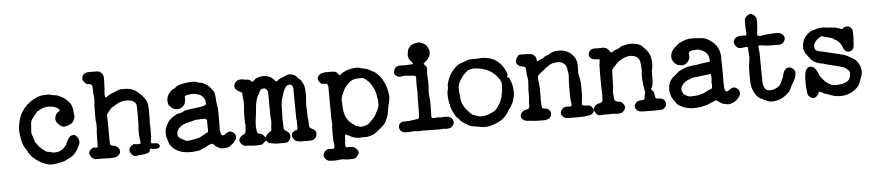

<svg xmlns="http://www.w3.org/2000/svg" viewBox="-43 -853 5950 1301"><g transform="rotate(-5 2932.0 -202.5)"><path d="M186 -416Q228 -441 265.5 -442.5Q303 -444 305.5 -442Q308 -440 317.5 -438Q327 -436 328 -436Q329 -436 333.5 -435Q338 -434 342 -434Q354 -434 371 -425Q388 -416 395.5 -412Q403 -408 419 -393Q455 -361 455 -312Q455 -307 457 -298Q461 -279 455.5 -266.5Q450 -254 449 -250Q448 -246 437 -236.5Q426 -227 411.5 -223.5Q397 -220 394 -219Q374 -210 345 -238Q326 -256 328 -281Q328 -284 329 -284Q330 -284 332 -293Q334 -302 339 -308.5Q344 -315 345 -315Q346 -315 349 -318Q352 -321 353.5 -321Q355 -321 359 -325Q363 -329 363 -331Q361 -338 355 -341.5Q349 -345 343 -349Q337 -353 327 -356Q317 -359 311.5 -359.5Q306 -360 292.5 -361.5Q279 -363 260.5 -358Q242 -353 230 -345.5Q218 -338 214.5 -337.5Q211 -337 209.5 -334Q208 -331 199.5 -322Q191 -313 185.5 -304.5Q180 -296 177 -293Q174 -290 172 -286Q170 -282 167 -277.5Q164 -273 163 -264.5Q162 -256 161.5 -254Q161 -252 161 -244Q161 -236 160 -229Q159 -222 159 -212.5Q159 -203 158 -198Q157 -193 160 -185.5Q163 -178 165.5 -168.5Q168 -159 172 -148.5Q176 -138 176.5 -134.5Q177 -131 178 -128.5Q179 -126 180.5 -124.5Q182 -123 182.5 -123.5Q183 -124 184 -122Q185 -120 187.5 -117Q190 -114 194 -108Q212 -83 237 -68L238 -66Q247 -59 253 -58Q259 -57 266 -55.5Q273 -54 279.5 -52.5Q286 -51 289 -50Q296 -47 314.5 -49Q333 -51 341 -55Q349 -59 349.5 -59.5Q350 -60 350 -60Q350 -60 352 -61Q354 -62 354.5 -62Q355 -62 358 -64Q361 -66 361 -67Q361 -68 365.5 -71Q370 -74 371.5 -76.5Q373 -79 381 -87.5Q389 -96 388 -97.5Q387 -99 390 -104.5Q393 -110 398.5 -122.5Q404 -135 414 -144.5Q424 -154 436.5 -155Q449 -156 450 -154Q451 -152 458 -147.5Q465 -143 470.5 -132.5Q476 -122 476 -118Q478 -107 476.5 -97.5Q475 -88 464.5 -68.5Q454 -49 449.5 -44Q445 -39 438.5 -30.5Q432 -22 421 -14Q410 -6 409.5 -6Q409 -6 405 -4Q401 -2 395 1Q389 4 382 8Q364 18 348.5 20.5Q333 23 327.5 24.5Q322 26 317.5 26.5Q313 27 310 28Q307 29 302 29Q297 29 290 30Q259 36 213.5 13Q168 -10 143 -39Q139 -45 134.5 -50Q130 -55 128.5 -57.5Q127 -60 126 -61.5Q125 -63 125.5 -64Q126 -65 123 -69Q120 -73 120 -75Q120 -77 115 -83.5Q110 -90 107 -96Q104 -102 101.5 -104.5Q99 -107 90.5 -133Q82 -159 83 -164Q84 -169 83 -173L79 -190Q76 -210 78 -234.5Q80 -259 81.5 -261.5Q83 -264 84 -268Q85 -272 84 -272.5Q83 -273 92 -303Q105 -345 146 -386Q157 -396 158 -395.5Q159 -395 165.5 -400.5Q172 -406 171.5 -407Q171 -408 186 -416Z M537 -516Q537 -515 538 -515ZM534 -528Q534 -570 585 -571Q645 -572 654 -567Q673 -555 678 -540Q681 -533 680.5 -508Q680 -483 679.5 -480.5Q679 -478 679 -467Q679 -447 676.5 -428.5Q674 -410 676 -401Q678 -385 686 -391Q687 -392 691 -394.5Q695 -397 697.5 -399.5Q700 -402 718 -411L761 -428Q776 -436 788.5 -436Q801 -436 817 -436Q870 -436 907 -400Q913 -395 917.5 -391.5Q922 -388 926 -382.5Q930 -377 936 -370.5Q942 -364 945 -359.5Q948 -355 952.5 -347Q957 -339 959 -330Q961 -321 963 -316.5Q965 -312 965 -258.5Q965 -205 963.5 -200Q962 -195 963.5 -187Q965 -179 965 -139.5Q965 -100 964.5 -98Q964 -96 963 -90Q962 -84 960.5 -71.5Q959 -59 960.5 -55.5Q962 -52 979.5 -51.5Q997 -51 998 -50.5Q999 -50 1000 -50Q1001 -50 1003 -49Q1005 -48 1005.5 -48Q1006 -48 1008 -46Q1010 -44 1010.5 -44Q1011 -44 1014.5 -39Q1018 -34 1017.5 -31Q1017 -28 1016 -26Q1015 -24 1015 -23Q1015 -22 1014.5 -22Q1014 -22 1012.5 -20.5Q1011 -19 1011 -18.5Q1011 -18 1010 -18Q1009 -18 1007 -17Q993 -11 971.5 -14.5Q950 -18 949 -17.5Q948 -17 947.5 -8.5Q947 0 945.5 0Q944 0 943 4Q942 4 940 6Q931 14 907.5 16.5Q884 19 880 19.5Q876 20 869 20.5Q862 21 858 22Q841 27 827 14Q796 -17 821 -44Q832 -56 846 -58H847Q847 -57 851.5 -56.5Q856 -56 861 -56Q881 -54 886 -56.5Q891 -59 890 -66Q889 -73 888 -79.5Q887 -86 886 -92Q884 -110 884 -111Q884 -112 884 -115.5Q884 -119 883.5 -124Q883 -129 883 -135Q883 -156 884 -164Q885 -172 885 -179Q885 -186 886 -186Q887 -186 887 -247Q887 -319 883.5 -327Q880 -335 868 -344Q856 -353 852.5 -352.5Q849 -352 840.5 -354.5Q832 -357 820 -357Q775 -357 735 -328Q724 -321 723 -321Q722 -321 718.5 -318.5Q715 -316 711 -313.5Q707 -311 698.5 -299Q690 -287 686 -282.5Q682 -278 680.5 -275Q679 -272 679 -266Q679 -260 680 -257Q681 -254 681 -171Q681 -76 683 -71Q688 -61 704.5 -59Q721 -57 732 -47Q760 -19 734 7Q721 20 707.5 20.5Q694 21 690.5 22Q687 23 671 23Q655 23 650.5 22Q646 21 611 21H576Q564 17 559.5 14.5Q555 12 549 4Q543 -4 542 -6Q541 -8 540 -9.5Q539 -11 538.5 -14.5Q538 -18 537.5 -18Q537 -18 537.5 -24.5Q538 -31 539 -33Q547 -49 561 -55Q575 -61 575.5 -59Q576 -57 584 -56.5Q592 -56 593 -57Q594 -58 596.5 -59Q599 -60 599 -64Q599 -68 597.5 -68Q596 -68 597.5 -70.5Q599 -73 599 -118.5Q599 -164 600 -164.5Q601 -165 601 -167.5Q601 -170 602 -178.5Q603 -187 603 -207Q603 -227 602 -227Q601 -227 601 -232Q601 -237 600 -237.5Q599 -238 599 -290.5Q599 -343 600 -345Q601 -347 601.5 -357.5Q602 -368 603 -378Q604 -388 603 -396.5Q602 -405 601.5 -406Q601 -407 600.5 -412.5Q600 -418 599.5 -418.5Q599 -419 599 -447Q599 -475 596 -479Q590 -488 578 -489Q566 -490 558.5 -493.5Q551 -497 551 -498.5Q551 -500 547 -504Q543 -508 539.5 -513.5Q536 -519 535 -519Q534 -519 534 -528Z M1137 -404 1150 -410Q1154 -410 1154 -413Q1154 -413 1158.5 -415.5Q1163 -418 1164.5 -421.5Q1166 -425 1193 -433Q1220 -441 1254.5 -443.5Q1289 -446 1298 -442Q1307 -438 1312 -436.5Q1317 -435 1324 -433.5Q1331 -432 1335 -432.5Q1339 -433 1361.5 -420Q1384 -407 1401 -385Q1418 -363 1418.5 -356Q1419 -349 1421 -342.5Q1423 -336 1423.5 -317Q1424 -298 1426 -288Q1428 -278 1429.5 -263Q1431 -248 1432 -247.5Q1433 -247 1433 -182.5Q1433 -118 1431.5 -111.5Q1430 -105 1431.5 -101Q1433 -97 1435 -84Q1442 -52 1467 -72Q1490 -91 1508 -85Q1526 -79 1534 -62Q1543 -42 1532 -27Q1529 -25 1523.5 -16Q1518 -7 1512.5 -4Q1507 -1 1497 8.5Q1487 18 1468 21Q1438 26 1420.5 19Q1403 12 1391 0Q1379 -12 1375 -13.5Q1371 -15 1358 -11Q1345 -7 1333 1Q1321 9 1311 12Q1301 15 1298 17Q1284 25 1250 28Q1164 36 1113 -2Q1104 -9 1102 -12.5Q1100 -16 1091 -26.5Q1082 -37 1081.5 -39.5Q1081 -42 1079.5 -46Q1078 -50 1077 -53.5Q1076 -57 1075.5 -58Q1075 -59 1075 -59Q1075 -59 1074 -62.5Q1073 -66 1072.5 -69Q1072 -72 1068 -85.5Q1064 -99 1065 -118Q1066 -137 1069.5 -145.5Q1073 -154 1076 -161.5Q1079 -169 1081.5 -173Q1084 -177 1085.5 -178.5Q1087 -180 1087 -181.5Q1087 -183 1087 -183Q1087 -183 1089 -186Q1110 -214 1148 -233Q1157 -237 1157.5 -236.5Q1158 -236 1161.5 -237Q1165 -238 1166 -238.5Q1167 -239 1168.5 -239Q1170 -239 1173 -239.5Q1176 -240 1178 -240.5Q1180 -241 1182 -242Q1184 -243 1187 -244.5Q1190 -246 1190 -246Q1190 -246 1195 -247.5Q1200 -249 1200 -250Q1200 -256 1256 -262Q1337 -271 1343 -278Q1344 -279 1346.5 -278Q1349 -277 1350.5 -280Q1352 -283 1352 -285Q1352 -287 1353.5 -288Q1355 -289 1354 -298Q1352 -325 1330 -343Q1320 -352 1312 -354L1313 -353H1312Q1289 -364 1258 -361.5Q1227 -359 1220.5 -354.5Q1214 -350 1215 -343Q1216 -336 1216 -331Q1216 -326 1215.5 -326Q1215 -326 1214.5 -321Q1214 -316 1213 -312.5Q1212 -309 1211 -304Q1207 -291 1192.5 -280Q1178 -269 1161 -268Q1137 -268 1123 -279Q1103 -295 1099 -307Q1087 -351 1117 -386Q1132 -404 1137 -404ZM1351 -175Q1348 -191 1319 -187Q1311 -186 1293.5 -186Q1276 -186 1271 -184.5Q1266 -183 1261 -182Q1256 -181 1254.5 -179.5Q1253 -178 1231 -174Q1182 -166 1158 -138Q1139 -116 1144 -92Q1146 -80 1152 -77Q1158 -74 1165.5 -67.5Q1173 -61 1182 -58Q1191 -55 1191.5 -52.5Q1192 -50 1199 -50Q1206 -50 1206 -49.5Q1206 -49 1209 -49Q1212 -49 1212.5 -49Q1213 -49 1219.5 -49Q1226 -49 1230 -50.5Q1234 -52 1242 -53Q1250 -54 1255.5 -55.5Q1261 -57 1267.5 -57.5Q1274 -58 1285 -62Q1304 -68 1298 -68L1302 -70Q1330 -82 1342 -94L1341 -92L1340 -89Q1350 -89 1351.5 -104.5Q1353 -120 1352 -123.5Q1351 -127 1351 -145.5Q1351 -164 1351.5 -165.5Q1352 -167 1352 -170Q1352 -173 1351.5 -173Q1351 -173 1351 -175Z M1917 -12 1915 -28 1917 -33 1919 -37Q1915 -39 1937 -53Q1954 -56 1956 -60.5Q1958 -65 1957.5 -93.5Q1957 -122 1956.5 -122.5Q1956 -123 1956 -128Q1956 -133 1955 -133.5Q1954 -134 1954 -228Q1954 -336 1953 -340Q1952 -344 1952 -346Q1952 -348 1951 -350Q1950 -352 1950 -353.5Q1950 -355 1943 -362Q1930 -374 1910 -362Q1906 -359 1898 -346.5Q1890 -334 1887.5 -327Q1885 -320 1883.5 -317Q1882 -314 1881.5 -309.5Q1881 -305 1879.5 -302Q1878 -299 1877 -295Q1876 -291 1873 -283Q1864 -260 1863.5 -204Q1863 -148 1862 -145L1861 -129H1862Q1863 -129 1863 -103Q1863 -77 1864 -75Q1866 -64 1880.5 -56Q1895 -48 1897.5 -43Q1900 -38 1902.5 -33.5Q1905 -29 1905 -21Q1905 -7 1897 4.5Q1889 16 1883 19Q1877 22 1869 22.5Q1861 23 1831 23Q1801 23 1799 22.5Q1797 22 1781 19Q1757 16 1751 10Q1745 4 1741.5 0Q1738 -4 1736.5 -3.5Q1735 -3 1727 5Q1713 20 1704 21.5Q1695 23 1670 23Q1644 24 1640.5 22.5Q1637 21 1633 21Q1624 20 1610 20Q1596 20 1596 19.5Q1596 19 1591.5 19Q1587 19 1578 12Q1562 -1 1560.5 -9.5Q1559 -18 1558 -19Q1557 -20 1559 -28Q1561 -36 1569.5 -44.5Q1578 -53 1586 -56Q1603 -64 1605 -76Q1606 -79 1606 -91.5Q1606 -104 1607 -104L1608 -110Q1609 -128 1607.5 -128Q1606 -128 1606 -138Q1605 -216 1606 -215Q1609 -230 1609 -241Q1609 -252 1609.5 -261.5Q1610 -271 1609.5 -278Q1609 -285 1608.5 -295Q1608 -305 1607 -308V-306Q1606 -315 1605.5 -324.5Q1605 -334 1605 -337Q1603 -344 1589 -350Q1556 -364 1556 -390Q1556 -404 1567.5 -416.5Q1579 -429 1589 -430Q1616 -433 1616.5 -431Q1617 -429 1622 -429Q1627 -429 1629 -428Q1631 -427 1642.5 -426.5Q1654 -426 1659 -424.5Q1664 -423 1671 -416Q1678 -409 1680 -408.5Q1682 -408 1684 -409.5Q1686 -411 1686 -411L1692 -417Q1692 -418 1695 -419Q1701 -423 1700.5 -425Q1700 -427 1717 -433Q1757 -448 1791 -435Q1819 -425 1835 -402Q1841 -393 1847 -399Q1847 -400 1847.5 -399.5Q1848 -399 1851 -401.5Q1854 -404 1856 -406Q1858 -408 1859.5 -409Q1861 -410 1862.5 -410.5Q1864 -411 1867.5 -413Q1871 -415 1874 -416.5Q1877 -418 1877 -418Q1877 -418 1880.5 -419.5Q1884 -421 1890 -421L1896 -424V-425Q1898 -425 1898 -425.5Q1898 -426 1900 -427Q1902 -428 1902 -428Q1931 -441 1950 -435Q1969 -429 1974.5 -424Q1980 -419 1982.5 -417Q1985 -415 1986.5 -411.5Q1988 -408 2000 -398.5Q2012 -389 2021.5 -369Q2031 -349 2032 -332.5Q2033 -316 2033.5 -313.5Q2034 -311 2034 -292Q2034 -273 2033.5 -268Q2033 -263 2032.5 -253Q2032 -243 2030.5 -232Q2029 -221 2030.5 -206Q2032 -191 2032 -168.5Q2032 -146 2032.5 -139.5Q2033 -133 2033.5 -128Q2034 -123 2035 -120.5Q2036 -118 2036 -95.5Q2036 -73 2040 -67.5Q2044 -62 2055 -56.5Q2066 -51 2073 -44Q2082 -34 2082 -23Q2082 -12 2079.5 -4Q2077 4 2066 12.5Q2055 21 2048.5 22Q2042 23 2003.5 23Q1965 23 1964.5 22Q1964 21 1950.5 19Q1937 17 1927 4.5Q1917 -8 1917 -12ZM1745 -40 1753 -50Q1753 -51 1761 -55Q1777 -63 1779 -70.5Q1781 -78 1781 -91Q1781 -104 1782 -105Q1783 -106 1784 -117Q1785 -128 1784.5 -130.5Q1784 -133 1783.5 -142.5Q1783 -152 1782 -155Q1781 -158 1781 -179Q1781 -200 1782 -201V-214V-215Q1781 -214 1781 -215Q1781 -216 1781 -218Q1781 -221 1781 -271.5Q1781 -322 1779.5 -332Q1778 -342 1771 -349Q1761 -358 1754.5 -357Q1748 -356 1743.5 -356Q1739 -356 1732 -350Q1725 -344 1723 -337.5Q1721 -331 1713 -318Q1692 -285 1688 -213Q1688 -202 1686.5 -194.5Q1685 -187 1684 -177.5Q1683 -168 1681.5 -159.5Q1680 -151 1679.5 -142.5Q1679 -134 1678 -125Q1677 -116 1677.5 -108Q1678 -100 1678.5 -91.5Q1679 -83 1681.5 -71.5Q1684 -60 1685.5 -58Q1687 -56 1697 -55Q1717 -51 1725.5 -38.5Q1734 -26 1736 -26Q1738 -26 1739.5 -30Q1741 -34 1743 -36.5Q1745 -39 1745 -40Z M2303 -421Q2346 -443 2393 -442L2409 -441L2420 -437Q2420 -437 2423.5 -436Q2427 -435 2429 -434.5Q2431 -434 2438 -432.5Q2445 -431 2449 -430Q2453 -429 2455 -428.5Q2457 -428 2464 -426Q2481 -419 2491 -412Q2501 -405 2503.5 -406Q2506 -407 2525 -390Q2555 -363 2569 -331Q2572 -324 2579 -309Q2586 -294 2591.5 -262Q2597 -230 2596 -224.5Q2595 -219 2593 -203Q2591 -187 2586.5 -173.5Q2582 -160 2581 -146Q2577 -104 2560 -72Q2557 -67 2557.5 -66.5Q2558 -66 2557.5 -64.5Q2557 -63 2555 -59.5Q2553 -56 2547.5 -49Q2542 -42 2541 -41.5Q2540 -41 2529.5 -30Q2519 -19 2510 -13Q2501 -7 2492 1Q2469 23 2423 31Q2415 32 2405 31Q2395 30 2392 31L2377 32L2370 33Q2334 32 2297 10Q2280 0 2277 3Q2274 6 2273.5 9Q2273 12 2272.5 29.5Q2272 47 2271.5 50Q2271 53 2270 63Q2267 89 2281 90Q2284 90 2284.5 89Q2285 88 2288.5 88.5Q2292 89 2307 89Q2328 90 2339 101Q2367 127 2349 148Q2347 150 2343 156Q2335 168 2322.5 170Q2310 172 2289 172Q2268 172 2261 170Q2254 168 2237.5 168Q2221 168 2215 170Q2209 172 2180 171.5Q2151 171 2144 167.5Q2137 164 2128 154.5Q2119 145 2118 130.5Q2117 116 2130.5 103Q2144 90 2157 89.5Q2170 89 2171 90Q2172 91 2177 91Q2182 91 2186 92Q2194 92 2196 77Q2196 73 2196.5 71Q2197 69 2196.5 65.5Q2196 62 2195 56Q2194 50 2193.5 49Q2193 48 2193 43.5Q2193 39 2192 38Q2191 37 2191 -10.5Q2191 -58 2192 -58.5Q2193 -59 2193 -64Q2193 -69 2194 -70Q2196 -73 2194.5 -77Q2193 -81 2193 -96.5Q2193 -112 2192 -114Q2191 -116 2191 -220.5Q2191 -325 2190.5 -331.5Q2190 -338 2187.5 -340Q2185 -342 2186.5 -344.5Q2188 -347 2182 -350Q2176 -353 2167.5 -352.5Q2159 -352 2155.5 -352.5Q2152 -353 2149 -354Q2141 -355 2132 -368Q2114 -392 2134 -414Q2137 -417 2137 -417Q2137 -417 2141 -420Q2145 -423 2146 -423Q2147 -423 2150 -424Q2153 -425 2156.5 -426Q2160 -427 2160.5 -427.5Q2161 -428 2166.5 -428.5Q2172 -429 2173 -429.5Q2174 -430 2205.5 -430Q2237 -430 2243 -428Q2259 -421 2264 -411Q2272 -396 2281 -407Q2286 -412 2303 -421ZM2433 -367Q2422 -371 2391 -369Q2360 -367 2343 -354Q2326 -341 2323 -336.5Q2320 -332 2311 -323Q2298 -309 2291 -290.5Q2284 -272 2281 -267.5Q2278 -263 2275 -253Q2271 -230 2272.5 -224.5Q2274 -219 2274 -201Q2273 -110 2327 -69Q2342 -58 2344 -58Q2344 -53 2353 -50.5Q2362 -48 2375.5 -43.5Q2389 -39 2409.5 -44Q2430 -49 2434 -52.5Q2438 -56 2440.5 -57.5Q2443 -59 2443.5 -60Q2444 -61 2448.5 -64Q2453 -67 2453 -69Q2453 -71 2461 -77Q2487 -98 2500 -132Q2501 -135 2501.5 -135Q2502 -135 2504.5 -137Q2507 -139 2507 -142Q2507 -145 2507.5 -145Q2508 -145 2508.5 -146Q2509 -147 2511.5 -154Q2514 -161 2518 -173Q2518 -198 2518 -201Q2518 -207 2517.5 -208.5Q2517 -210 2517 -216.5Q2517 -223 2515 -223Q2514 -222 2514 -224Q2514 -226 2513.5 -231Q2513 -236 2512 -244Q2508 -276 2490 -303V-304L2489 -308Q2488 -310 2486 -313Q2484 -316 2484 -316.5Q2484 -317 2484 -317Q2484 -317 2481.5 -320Q2479 -323 2477.5 -326.5Q2476 -330 2468.5 -337.5Q2461 -345 2455.5 -350Q2450 -355 2444 -360Q2438 -365 2433 -367Z M2759 22Q2735 19 2728.5 21Q2722 23 2700 23Q2678 23 2671.5 21Q2665 19 2657 13Q2649 7 2649 5Q2649 3 2645.5 -4Q2642 -11 2643 -13.5Q2644 -16 2644 -22Q2644 -28 2646 -28Q2645 -33 2648 -35L2649 -34Q2649 -35 2649 -35.5Q2649 -36 2650 -36.5Q2651 -37 2652 -38.5Q2653 -40 2654.5 -42Q2656 -44 2656.5 -44Q2657 -44 2659 -45.5Q2661 -47 2661 -47Q2661 -47 2663 -48Q2668 -51 2692 -51Q2716 -51 2720.5 -52Q2725 -53 2731.5 -54Q2738 -55 2741 -55.5Q2744 -56 2750.5 -56.5Q2757 -57 2757 -58Q2757 -59 2764 -59Q2779 -59 2783 -67Q2787 -75 2787 -154Q2787 -233 2788.5 -233.5Q2790 -234 2789.5 -242Q2789 -250 2788 -250.5Q2787 -251 2787 -292.5Q2787 -334 2788 -334.5Q2789 -335 2788 -342Q2788 -351 2782.5 -352.5Q2777 -354 2765.5 -355Q2754 -356 2749.5 -356.5Q2745 -357 2740.5 -357Q2736 -357 2731 -358Q2709 -361 2698 -358Q2669 -350 2652 -367Q2648 -371 2647.5 -371Q2647 -371 2645 -374Q2642 -381 2641 -388Q2642 -385 2642 -387Q2643 -400 2644 -400.5Q2645 -401 2646 -403.5Q2647 -406 2646.5 -406.5Q2646 -407 2649 -411Q2652 -415 2652 -416.5Q2652 -418 2659 -423Q2666 -428 2671 -429.5Q2676 -431 2696.5 -431Q2717 -431 2717.5 -430.5Q2718 -430 2721.5 -430Q2725 -430 2725.5 -430.5Q2726 -431 2747.5 -431.5Q2769 -432 2773 -433Q2780 -435 2766.5 -449.5Q2753 -464 2748.5 -476Q2744 -488 2744.5 -489Q2745 -490 2745 -496Q2745 -502 2745.5 -504.5Q2746 -507 2746 -509Q2746 -511 2746.5 -511.5Q2747 -512 2747.5 -516Q2748 -520 2749 -524.5Q2750 -529 2750.5 -533Q2751 -537 2762 -550.5Q2773 -564 2774 -563Q2775 -562 2785 -567.5Q2795 -573 2808 -574Q2821 -575 2822.5 -576.5Q2824 -578 2837 -574Q2850 -570 2859 -564Q2868 -558 2870 -558Q2872 -558 2881 -544Q2911 -499 2875 -456Q2868 -447 2857.5 -440Q2847 -433 2847 -430Q2847 -427 2855 -419Q2863 -411 2865 -405.5Q2867 -400 2867.5 -396Q2868 -392 2867.5 -391.5Q2867 -391 2867 -389Q2867 -387 2865.5 -373Q2864 -359 2866.5 -320.5Q2869 -282 2866 -254Q2863 -226 2865 -213Q2868 -189 2868 -187.5Q2868 -186 2869 -181Q2870 -176 2869.5 -128Q2869 -80 2868 -75Q2865 -60 2876 -58Q2885 -56 2901 -57L2899 -58L2913 -59L2926 -58H2925Q2935 -55 2938 -57Q2941 -59 2959.5 -58.5Q2978 -58 2983 -57Q2988 -56 2998 -49.5Q3008 -43 3012 -33.5Q3016 -24 3016 -18Q3016 -5 3006.5 5.5Q2997 16 2990.5 19Q2984 22 2969.5 23Q2955 24 2949.5 22Q2944 20 2932 23H2891Q2821 23 2820.5 22Q2820 21 2808 21L2779 23Z M3408 -289 3411 -285 3412 -287V-289L3414 -284L3415 -285L3416 -284Q3420 -272 3425 -261Q3433 -244 3435 -228.5Q3437 -213 3437.5 -207.5Q3438 -202 3438 -196Q3438 -190 3439 -185Q3441 -173 3434 -147Q3427 -121 3425 -118Q3423 -115 3418.5 -105Q3414 -95 3409 -88Q3404 -81 3402 -78.5Q3400 -76 3396.5 -72Q3393 -68 3389 -60Q3361 -4 3290 20Q3252 34 3231.5 33.5Q3211 33 3210.5 32.5Q3210 32 3202 31.5Q3194 31 3183 28.5Q3172 26 3165.5 25.5Q3159 25 3152 23.5Q3145 22 3143 22Q3133 22 3113 11.5Q3093 1 3075.5 -12Q3058 -25 3059 -27Q3059 -28 3050.5 -37.5Q3042 -47 3039 -48.5Q3036 -50 3025.5 -68.5Q3015 -87 3007.5 -106.5Q3000 -126 3001.5 -127Q3003 -128 3001 -136.5Q2999 -145 2998 -145Q2997 -145 2996.5 -146.5Q2996 -148 2996 -151Q2990 -182 2990.5 -206Q2991 -230 2992 -229.5Q2993 -229 2993.5 -234Q2994 -239 2996 -245.5Q2998 -252 2997 -254.5Q2996 -257 2997 -262Q2998 -267 2998 -270L2997 -272L2998 -277Q3018 -360 3082 -404L3088 -407L3107 -414Q3116 -418 3126.5 -420Q3137 -422 3138 -424Q3145 -433 3187 -432Q3213 -431 3217 -432Q3221 -433 3225.5 -433Q3230 -433 3230 -433.5Q3230 -434 3244.5 -434Q3259 -434 3265.5 -432.5Q3272 -431 3274.5 -431Q3277 -431 3283.5 -429Q3290 -427 3294.5 -427Q3299 -427 3307 -423Q3315 -419 3322 -416.5Q3329 -414 3338 -407.5Q3347 -401 3349.5 -398.5Q3352 -396 3359 -390Q3366 -384 3377 -369.5Q3388 -355 3396 -338Q3404 -321 3405 -315Q3406 -309 3408 -306L3407 -305Q3406 -305 3407 -302Q3404 -303 3405 -298Q3406 -297 3405 -297.5Q3404 -298 3404 -298Q3402 -296 3403.5 -291Q3405 -286 3406.5 -286Q3408 -286 3408 -289ZM3198 -367Q3177 -369 3160 -364.5Q3143 -360 3139 -357Q3135 -354 3120.5 -340Q3106 -326 3098.5 -315Q3091 -304 3085 -294Q3072 -269 3070.5 -258Q3069 -247 3069.5 -233Q3070 -219 3070 -216Q3070 -213 3070.5 -211Q3071 -209 3071 -208.5Q3071 -208 3071 -208L3072 -207Q3072 -206 3072.5 -202Q3073 -198 3074.5 -174Q3076 -150 3087 -129Q3098 -108 3102 -103.5Q3106 -99 3108.5 -95.5Q3111 -92 3118.5 -84.5Q3126 -77 3126 -76Q3126 -75 3130 -71.5Q3134 -68 3139 -63Q3149 -54 3174 -46.5Q3199 -39 3206 -40Q3241 -42 3259 -50Q3277 -58 3282 -60.5Q3287 -63 3293 -66Q3299 -69 3303.5 -73.5Q3308 -78 3308 -78Q3308 -78 3310 -80Q3312 -82 3312 -82.5Q3312 -83 3315 -86Q3318 -89 3317.5 -89.5Q3317 -90 3321.5 -95Q3326 -100 3323 -100Q3322 -100 3332 -112Q3350 -135 3357 -182L3358 -189Q3360 -188 3360.5 -198Q3361 -208 3362 -221Q3365 -248 3360.5 -261Q3356 -274 3349 -283Q3342 -292 3339.5 -295.5Q3337 -299 3335.5 -300.5Q3334 -302 3330.5 -306.5Q3327 -311 3326.5 -310Q3326 -309 3318 -318Q3295 -342 3254 -355L3248 -357Q3248 -358 3235 -361Q3222 -364 3218 -364.5Q3214 -365 3208.5 -365.5Q3203 -366 3198 -367Z M3686 -413Q3693 -416 3693 -416Q3695 -415 3697.5 -417.5Q3700 -420 3703.5 -421.5Q3707 -423 3713 -427Q3742 -442 3780 -437Q3787 -437 3788.5 -437Q3790 -437 3804 -433Q3841 -422 3860 -398Q3863 -393 3869 -386Q3890 -359 3886 -304Q3885 -296 3885 -272Q3888 -262 3889 -256.5Q3890 -251 3892 -242Q3894 -233 3895 -222.5Q3896 -212 3897 -207.5Q3898 -203 3898 -158Q3898 -113 3897 -110Q3896 -107 3895.5 -101Q3895 -95 3893 -82.5Q3891 -70 3891 -63.5Q3891 -57 3896.5 -54.5Q3902 -52 3917.5 -51.5Q3933 -51 3934 -50.5Q3935 -50 3938 -50Q3954 -47 3962 -31Q3965 -26 3965.5 -26.5Q3966 -27 3966 -25Q3973 -1 3946 14Q3941 16 3933.5 17Q3926 18 3922 18.5Q3918 19 3911.5 20Q3905 21 3901 22Q3897 23 3840 23Q3783 23 3773.5 20.5Q3764 18 3755.5 8.5Q3747 -1 3745 -6Q3743 -11 3743.5 -12.5Q3744 -14 3745 -22.5Q3746 -31 3754 -40Q3767 -56 3789 -55Q3813 -53 3818 -56Q3823 -59 3821.5 -69Q3820 -79 3819.5 -84Q3819 -89 3818.5 -89Q3818 -89 3818 -94.5Q3818 -100 3817 -100.5Q3816 -101 3816 -137Q3816 -173 3816 -189Q3816 -224 3817 -229Q3818 -227 3818 -238Q3821 -274 3819.5 -275.5Q3818 -277 3818 -284.5Q3818 -292 3817 -292Q3816 -292 3816 -291Q3813 -327 3802.5 -338.5Q3792 -350 3782.5 -354.5Q3773 -359 3761.5 -360Q3750 -361 3749 -361Q3748 -361 3731 -359Q3703 -355 3680 -336Q3676 -334 3671 -330Q3666 -326 3657 -319Q3648 -312 3639 -304Q3630 -296 3622 -290Q3610 -280 3610 -267Q3610 -254 3613.5 -235Q3617 -216 3617 -172Q3617 -128 3616.5 -125Q3616 -122 3616.5 -117Q3617 -112 3617.5 -93Q3618 -74 3619.5 -70.5Q3621 -67 3620.5 -64.5Q3620 -62 3620.5 -60.5Q3621 -59 3626 -58Q3631 -57 3634 -56Q3637 -55 3644 -55Q3659 -54 3671 -38.5Q3683 -23 3675.5 -4Q3668 15 3650 19Q3647 20 3638 23H3601Q3565 23 3562 22Q3559 21 3545.5 20Q3532 19 3525.5 18Q3519 17 3513 17Q3490 16 3478 -2Q3475 -6 3473.5 -7.5Q3472 -9 3472 -21Q3472 -33 3484.5 -45Q3497 -57 3510 -58Q3533 -61 3535 -77Q3536 -82 3535.5 -97.5Q3535 -113 3536 -114.5Q3537 -116 3537.5 -125Q3538 -134 3538.5 -140Q3539 -146 3539 -151Q3538 -175 3539 -189Q3540 -203 3540.5 -214.5Q3541 -226 3542 -234Q3544 -250 3541.5 -265Q3539 -280 3538 -289Q3537 -298 3536.5 -298Q3536 -298 3536 -314.5Q3536 -331 3534 -338Q3531 -350 3515 -352Q3478 -357 3471 -385Q3471 -388 3470.5 -388.5Q3470 -389 3471 -389Q3472 -389 3472 -394L3473 -400Q3474 -400 3475.5 -404.5Q3477 -409 3476.5 -410.5Q3476 -412 3481.5 -417.5Q3487 -423 3487 -424Q3489 -434 3510 -434Q3587 -434 3591 -426Q3591 -425 3597 -421Q3610 -411 3611.5 -395Q3613 -379 3616 -378.5Q3619 -378 3619.5 -379Q3620 -380 3623 -382L3631 -386Q3641 -391 3642.5 -391.5Q3644 -392 3645 -393H3646Q3646 -391 3652 -394.5Q3658 -398 3659 -399L3667 -405Q3667 -405 3666 -404.5Q3665 -404 3664.5 -404Q3664 -404 3674 -408.5Q3684 -413 3685 -414Z M4326 -108 4324 -114Q4324 -115 4323.5 -115.5Q4323 -116 4321.5 -127.5Q4320 -139 4319 -142Q4318 -145 4317 -157Q4316 -169 4315.5 -169Q4315 -169 4315 -175L4314 -185Q4313 -185 4313 -200Q4313 -248 4316 -248Q4316 -248 4316 -251V-252Q4315 -251 4315 -267.5Q4315 -284 4314 -286.5Q4313 -289 4312 -302Q4310 -355 4253 -360Q4245 -361 4238.5 -360Q4232 -359 4228 -358.5Q4224 -358 4221 -356.5Q4218 -355 4208.5 -352.5Q4199 -350 4188 -343.5Q4177 -337 4172 -334.5Q4167 -332 4160.5 -326Q4154 -320 4150 -315.5Q4146 -311 4141.5 -306.5Q4137 -302 4134.5 -299Q4132 -296 4125.5 -289Q4119 -282 4117 -278Q4115 -274 4114.5 -238.5Q4114 -203 4113.5 -199.5Q4113 -196 4113 -180Q4113 -164 4112 -159Q4111 -154 4111 -150Q4111 -146 4110 -141Q4107 -128 4108.5 -116Q4110 -104 4110.5 -98Q4111 -92 4111.5 -88Q4112 -84 4112.5 -77.5Q4113 -71 4114 -71.5Q4115 -72 4116 -71Q4120 -61 4133.5 -59.5Q4147 -58 4155 -55Q4163 -52 4171 -42Q4192 -16 4168 9Q4161 16 4154 19Q4147 22 4131.5 22.5Q4116 23 4111 21.5Q4106 20 4092.5 20.5Q4079 21 4053 21Q4027 21 4022 21L4014 22Q4014 23 4006.5 22.5Q3999 22 3990 16.5Q3981 11 3981.5 9.5Q3982 8 3979 3.5Q3976 -1 3974 -4.5Q3972 -8 3969 -11Q3966 -14 3969.5 -25.5Q3973 -37 3983.5 -47Q3994 -57 4007 -58Q4025 -61 4029 -67.5Q4033 -74 4033 -88Q4033 -102 4033.5 -102Q4034 -102 4034.5 -112.5Q4035 -123 4034 -124Q4033 -125 4032.5 -180.5Q4032 -236 4032 -249Q4032 -317 4033 -317Q4034 -317 4035 -327Q4036 -337 4036.5 -339Q4037 -341 4037.5 -348Q4038 -355 4035 -356Q4032 -357 4013 -357.5Q3994 -358 3986 -363Q3967 -374 3967 -391Q3967 -408 3978 -419Q3989 -430 3991 -429.5Q3993 -429 3997.5 -430Q4002 -431 4003.5 -431Q4005 -431 4011.5 -431.5Q4018 -432 4035 -431Q4052 -430 4055 -431.5Q4058 -433 4074 -431Q4098 -427 4111 -404Q4115 -396 4119 -395Q4123 -394 4136 -402Q4149 -410 4149.5 -409.5Q4150 -409 4155 -411.5Q4160 -414 4164.5 -414.5Q4169 -415 4173.5 -418.5Q4178 -422 4182 -424Q4186 -426 4186 -427Q4186 -430 4207.5 -435Q4229 -440 4238 -441Q4282 -445 4316 -430Q4328 -425 4328 -423Q4328 -421 4330.5 -419.5Q4333 -418 4340 -411Q4382 -371 4386 -335Q4387 -331 4388 -325Q4393 -291 4387 -265.5Q4381 -240 4382 -233.5Q4383 -227 4383 -205.5Q4383 -184 4382.5 -183Q4382 -182 4381.5 -171Q4381 -160 4380.5 -158.5Q4380 -157 4380 -155L4375 -140Q4374 -137 4372.5 -133.5Q4371 -130 4368.5 -126Q4366 -122 4367.5 -120.5Q4369 -119 4370.5 -118.5Q4372 -118 4372 -116.5Q4372 -115 4374 -115Q4376 -115 4376 -114Q4376 -111 4378 -111Q4380 -111 4380 -110L4381 -108Q4381 -107 4383.5 -101.5Q4386 -96 4388 -83.5Q4390 -71 4390.5 -67.5Q4391 -64 4392 -61Q4395 -57 4410 -56Q4425 -55 4436 -51.5Q4447 -48 4453 -38Q4469 -10 4447 11Q4440 18 4434.5 20.5Q4429 23 4362 23Q4295 23 4294 22Q4293 21 4283 20Q4265 18 4256.5 6.5Q4248 -5 4247.5 -11Q4247 -17 4247 -17.5Q4247 -18 4247.5 -21.5Q4248 -25 4248 -25.5Q4248 -26 4248.5 -27Q4249 -28 4249 -28Q4261 -47 4270 -50Q4271 -50 4274.5 -51.5Q4278 -53 4292.5 -54Q4307 -55 4311.5 -56.5Q4316 -58 4317 -64.5Q4318 -71 4320.5 -86Q4323 -101 4323.5 -101Q4324 -101 4324 -103Z M4544 -209 4562 -224Q4562 -226 4577 -233Q4611 -250 4634.5 -254Q4658 -258 4663 -258.5Q4668 -259 4672 -260Q4681 -261 4681 -261Q4680 -257 4698 -263H4699Q4709 -265 4719 -266.5Q4729 -268 4731.5 -268Q4734 -268 4746.5 -270Q4759 -272 4761 -272H4766L4777 -274L4780 -276Q4781 -278 4781 -280L4780 -281Q4781 -294 4779.5 -295.5Q4778 -297 4778 -299Q4778 -313 4769 -326Q4751 -351 4723 -358Q4715 -360 4712 -362Q4709 -364 4703.5 -363Q4698 -362 4681.5 -362Q4665 -362 4650 -355Q4641 -352 4644.5 -332Q4648 -312 4635 -292Q4619 -268 4591 -266L4567 -270Q4556 -272 4543 -284Q4513 -314 4527 -356Q4535 -377 4560 -398Q4564 -401 4564.5 -401Q4565 -401 4567 -403Q4569 -405 4572.5 -407.5Q4576 -410 4575.5 -412Q4575 -414 4604.5 -427Q4634 -440 4659.5 -441.5Q4685 -443 4685 -442Q4685 -441 4705 -440.5Q4725 -440 4726.5 -439Q4728 -438 4737 -438Q4764 -437 4792 -418Q4820 -399 4823.5 -391.5Q4827 -384 4830 -384Q4833 -384 4844 -362Q4855 -340 4858 -319Q4861 -298 4859.5 -291.5Q4858 -285 4858.5 -276.5Q4859 -268 4860 -267.5Q4861 -267 4860.5 -182.5Q4860 -98 4861.5 -92Q4863 -86 4864 -79Q4866 -67 4874.5 -64.5Q4883 -62 4896 -73Q4922 -94 4943 -81Q4965 -68 4965 -45Q4965 -34 4957 -21Q4940 5 4912.5 16Q4885 27 4871.5 23Q4858 19 4852 19Q4846 19 4834.5 13Q4823 7 4813.5 -1.5Q4804 -10 4799.5 -9.5Q4795 -9 4788 -6Q4781 -3 4774.5 0Q4768 3 4761.5 5Q4755 7 4747 11.5Q4739 16 4712 22Q4618 44 4554 6Q4533 -6 4531 -10.5Q4529 -15 4526 -19Q4523 -23 4516 -33Q4509 -43 4507 -45Q4505 -47 4500 -59Q4495 -71 4493 -84Q4491 -97 4490 -97Q4488 -98 4490.5 -124.5Q4493 -151 4505 -169Q4517 -187 4518 -186.5Q4519 -186 4522.5 -190Q4526 -194 4526.5 -194Q4527 -194 4529.5 -196Q4532 -198 4538 -202.5Q4544 -207 4544 -209ZM4773 -91Q4780 -91 4780 -99Q4780 -107 4781 -116Q4781 -120 4779 -138L4780 -147V-142Q4782 -143 4782 -165.5Q4782 -188 4777.5 -190.5Q4773 -193 4770 -191Q4767 -189 4760 -188.5Q4753 -188 4750 -187.5Q4747 -187 4743 -186.5Q4739 -186 4726 -184.5Q4713 -183 4707.5 -182.5Q4702 -182 4694 -180.5Q4686 -179 4681.5 -178.5Q4677 -178 4675 -178H4673Q4674 -179 4671.5 -178.5Q4669 -178 4662.5 -177.5Q4656 -177 4650 -175Q4644 -173 4641 -171Q4638 -169 4631 -167Q4595 -156 4579 -127Q4570 -113 4572 -101Q4574 -89 4577 -85Q4582 -71 4583.5 -71Q4585 -71 4591 -66Q4606 -55 4621 -52Q4634 -50 4640 -52Q4696 -49 4758 -84Q4762 -87 4764 -86.5Q4766 -86 4769 -88.5Q4772 -91 4773 -91Z M5055 -559Q5081 -585 5108 -559Q5118 -550 5122 -533V-509Q5122 -485 5121 -481.5Q5120 -478 5120 -472Q5120 -466 5119 -461Q5118 -456 5117.5 -449Q5117 -442 5116 -434.5Q5115 -427 5117 -424Q5119 -421 5125 -420Q5131 -419 5133.5 -418Q5136 -417 5139 -418Q5149 -421 5162 -422.5Q5175 -424 5177.5 -424.5Q5180 -425 5187 -425.5Q5194 -426 5199 -426Q5246 -430 5262 -427Q5278 -424 5288 -414Q5309 -392 5292 -367Q5281 -350 5261 -348Q5256 -348 5219 -348Q5182 -348 5179.5 -348.5Q5177 -349 5172.5 -349.5Q5168 -350 5166 -350.5Q5164 -351 5158 -351.5Q5152 -352 5140 -354Q5119 -357 5117 -351Q5116 -348 5117.5 -336.5Q5119 -325 5119.5 -317.5Q5120 -310 5121 -306.5Q5122 -303 5122 -217Q5122 -131 5123 -123.5Q5124 -116 5124 -102Q5124 -75 5141 -56Q5149 -46 5171 -46Q5193 -46 5211.5 -55.5Q5230 -65 5236 -72Q5242 -79 5242 -80Q5242 -81 5243.5 -83Q5245 -85 5244.5 -85Q5244 -85 5245.5 -87.5Q5247 -90 5247.5 -91.5Q5248 -93 5250.5 -96.5Q5253 -100 5252 -101.5Q5251 -103 5257 -112Q5263 -121 5267.5 -140.5Q5272 -160 5277 -167Q5287 -184 5301 -187Q5322 -192 5336.5 -178Q5351 -164 5351.5 -153.5Q5352 -143 5349 -129Q5346 -115 5343.5 -110.5Q5341 -106 5340 -103Q5334 -90 5326.5 -79.5Q5319 -69 5315 -58.5Q5311 -48 5306 -40Q5301 -32 5301 -31Q5301 -27 5283 -11Q5235 31 5178 31Q5167 31 5164.5 30.5Q5162 30 5161 30L5160 29L5142 23Q5142 23 5138 21.5Q5134 20 5126.5 16Q5119 12 5109.5 8Q5100 4 5096.5 1Q5093 -2 5089 -4Q5085 -6 5074 -19Q5057 -41 5055 -54Q5054 -56 5053.5 -55.5Q5053 -55 5050 -64Q5043 -83 5041.5 -106Q5040 -129 5040.5 -175.5Q5041 -222 5042 -222.5Q5043 -223 5043 -227.5Q5043 -232 5043.5 -233Q5044 -234 5044.5 -239.5Q5045 -245 5045.5 -246Q5046 -247 5046.5 -252Q5047 -257 5049 -269Q5051 -281 5049 -297Q5047 -325 5046.5 -337Q5046 -349 5044 -350.5Q5042 -352 5037.5 -352Q5033 -352 5028.5 -351.5Q5024 -351 5018.5 -350.5Q5013 -350 5010.5 -349Q5008 -348 4996 -348Q4978 -349 4969 -359Q4950 -379 4954 -398Q4962 -429 5002 -430Q5026 -430 5028 -431Q5030 -432 5031 -430Q5032 -428 5036 -429.5Q5040 -431 5041 -433V-432Q5044 -437 5043.5 -451Q5043 -465 5042 -466Q5041 -467 5040.5 -495Q5040 -523 5041 -535Q5042 -547 5055 -559Z M5418 -316Q5419 -377 5467 -412Q5476 -419 5478.5 -419.5Q5481 -420 5484.5 -422Q5488 -424 5489.5 -424Q5491 -424 5494 -425Q5497 -426 5497.5 -426Q5498 -426 5511 -430Q5547 -442 5578 -437Q5581 -437 5585 -436.5Q5589 -436 5590.5 -435Q5592 -434 5612 -433.5Q5632 -433 5639 -431.5Q5646 -430 5646.5 -430Q5647 -430 5651 -429Q5655 -428 5656 -428Q5657 -428 5662 -426Q5667 -424 5669.5 -424Q5672 -424 5679.5 -420.5Q5687 -417 5691 -417Q5695 -417 5700 -421.5Q5705 -426 5705.5 -426Q5706 -426 5711.5 -428.5Q5717 -431 5725 -431Q5733 -431 5733.5 -430.5Q5734 -430 5741.5 -427.5Q5749 -425 5755.5 -416Q5762 -407 5763 -401Q5764 -395 5764 -368.5Q5764 -342 5762.5 -330Q5761 -318 5761 -306Q5760 -274 5742 -265Q5714 -251 5695 -276Q5693 -279 5692 -279Q5691 -279 5688 -287Q5675 -330 5638 -349Q5630 -353 5630 -354Q5630 -359 5605.5 -365Q5581 -371 5573 -373.5Q5565 -376 5561 -376L5559 -377Q5564 -379 5556 -377Q5552 -377 5552 -377Q5552 -377 5554.5 -378Q5557 -379 5557 -379.5Q5557 -380 5556 -380.5Q5555 -381 5550.5 -380Q5546 -379 5546 -379.5Q5546 -380 5549 -381L5550 -383Q5544 -381 5545 -379Q5544 -379 5538 -374.5Q5532 -370 5526 -367Q5520 -364 5511 -354Q5495 -337 5493.5 -321Q5492 -305 5497.5 -295.5Q5503 -286 5519 -282Q5535 -278 5538 -277Q5545 -275 5545.5 -276Q5546 -277 5547 -276.5Q5548 -276 5574 -269.5Q5600 -263 5608.5 -261Q5617 -259 5657.5 -249Q5698 -239 5700.5 -237Q5703 -235 5709.5 -232.5Q5716 -230 5724 -225Q5732 -220 5739.5 -215.5Q5747 -211 5749 -210Q5751 -209 5751 -209L5762 -202Q5763 -202 5772 -192Q5794 -166 5799 -132Q5804 -105 5788 -71Q5785 -65 5782 -55Q5773 -27 5760 -14Q5747 -1 5737.5 4.5Q5728 10 5723 14Q5695 31 5660 34Q5614 37 5587 26Q5583 25 5581 24.5Q5579 24 5572 20.5Q5565 17 5557 15Q5549 13 5544 11Q5539 9 5535.5 9Q5532 9 5521 1Q5502 -10 5498 -5Q5497 -3 5495 2Q5489 20 5469 30Q5451 39 5431 19Q5420 9 5419 -4.5Q5418 -18 5418 -22Q5417 -32 5416 -35Q5415 -38 5415 -43Q5414 -53 5414 -70Q5414 -87 5414 -93Q5414 -99 5414.5 -103.5Q5415 -108 5415 -111Q5415 -117 5415 -118L5420 -148Q5421 -151 5421 -152Q5421 -153 5423 -157Q5425 -161 5425 -161Q5425 -161 5428 -165Q5431 -169 5432 -170.5Q5433 -172 5437.5 -174.5Q5442 -177 5443 -179Q5444 -181 5453 -181Q5477 -182 5492 -158Q5507 -134 5507 -128.5Q5507 -123 5514 -113.5Q5521 -104 5523 -101Q5525 -98 5528 -94.5Q5531 -91 5534 -87Q5546 -71 5558.5 -63.5Q5571 -56 5577 -51Q5599 -37 5654 -45Q5669 -48 5675 -51Q5681 -54 5684 -54Q5687 -54 5697.5 -61.5Q5708 -69 5708 -71L5710 -75Q5710 -75 5711.5 -77Q5713 -79 5713 -80Q5713 -81 5715 -84Q5717 -87 5716 -87.5Q5715 -88 5716 -90Q5717 -92 5717.5 -95Q5718 -98 5717.5 -98.5Q5717 -99 5719 -106Q5723 -123 5709.5 -136Q5696 -149 5686 -154Q5676 -159 5654 -165Q5632 -171 5628 -172.5Q5624 -174 5620.5 -174Q5617 -174 5607 -177Q5597 -180 5582.5 -183Q5568 -186 5561 -188.5Q5554 -191 5552.5 -191Q5551 -191 5551 -191.5Q5551 -192 5548 -193Q5532 -199 5534 -196Q5535 -195 5522 -198Q5496 -206 5485 -212.5Q5474 -219 5475 -219Q5455 -238 5450 -247Q5445 -256 5437.5 -264.5Q5430 -273 5428 -279Q5426 -285 5425 -286.5Q5424 -288 5423 -292.5Q5422 -297 5419.5 -297Q5417 -297 5418 -316Z"/></g></svg>

Font: Jackwrite
Style: Regular
Weight: 400
Version: Version 1.0d1e1